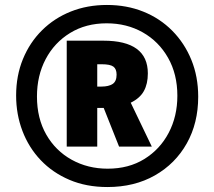

<svg xmlns="http://www.w3.org/2000/svg" viewBox="-20 -795 864 774"><path d="M413 -41Q328 -41 260 -70Q192 -99 144 -149.5Q96 -200 70.5 -267Q45 -334 45 -410Q45 -490 72.5 -557Q100 -624 149.5 -673Q199 -722 265.5 -748.5Q332 -775 411 -775Q491 -775 558 -748Q625 -721 674.5 -671Q724 -621 751.5 -553.5Q779 -486 779 -405Q779 -299 733 -217Q687 -135 604.5 -88Q522 -41 413 -41ZM414 -115Q499 -115 562 -154Q625 -193 660 -259.5Q695 -326 695 -409Q695 -496 657.5 -562Q620 -628 555.5 -664.5Q491 -701 410 -701Q326 -701 262.5 -662Q199 -623 164 -556.5Q129 -490 129 -406Q129 -318 166.5 -252.5Q204 -187 269 -151Q334 -115 414 -115ZM249 -204V-631H397Q576 -631 576 -499Q576 -457 560 -428Q544 -399 507 -381L592 -204H460L398 -360H372V-204ZM389 -446Q418 -446 434 -456.5Q450 -467 450 -494Q450 -517 437 -526.5Q424 -536 390 -536H372V-446Z"/></svg>

Font: Noto Sans Tamil UI ExtraCondensed Black
Style: Regular
Weight: 900
Width: 2
Designer: Jelle Bosma - Monotype Design Team
Foundry: Monotype Imaging Inc.
Version: Version 2.004; ttfautohint (v1.8.4.7-5d5b)